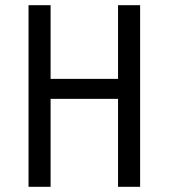

<svg xmlns="http://www.w3.org/2000/svg" viewBox="-20 -720 650 740"><path d="M90 -700V0H175V-339H435V0H520V-700H435V-416H175V-700Z"/></svg>

Font: Necto Mono
Style: Regular
Weight: 400
Designer: Marco Condello
Foundry: Collletttivo
Version: Version 1.300;Glyphs 3.2 (3217)